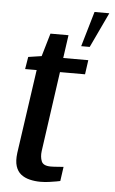

<svg xmlns="http://www.w3.org/2000/svg" viewBox="-51 -724 456 763"><g transform="rotate(5 177.0 -342.5)"><path d="M139 3Q117 3 96.5 -2Q76 -7 61.5 -18.5Q47 -30 40.5 -50.5Q34 -71 38 -103L86 -438H40L48 -487L101 -495L128 -587H200L187 -495H287L279 -438H179L134 -119Q131 -96 138 -78.5Q145 -61 175 -61Q188 -61 204.5 -62.5Q221 -64 226 -64L218 -7Q215 -6 203 -4Q191 -2 174.5 0.5Q158 3 139 3ZM254 -548 295 -688H354L288 -548Z"/></g></svg>

Font: Alumni Sans Thin SemiBold
Style: Italic
Weight: 600
Italic angle: -8°
Version: Version 1.016